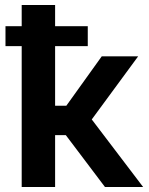

<svg xmlns="http://www.w3.org/2000/svg" viewBox="-20 -750 597 770"><path d="M67 0V-565H2V-645H67V-730H201V-645H332V-565H201V-326H246L388 -524H534L348 -271L554 0H401L244 -208H201V0Z"/></svg>

Font: YasnoRaleway
Style: Bold
Weight: 700
Designer: Matt McInerney, Pablo Impallari, Rodrigo Fuenzalida
Foundry: Matt McInerney, Pablo Impallari, Rodrigo Fuenzalida
Version: Version 4.026